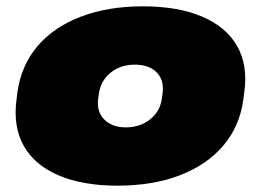

<svg xmlns="http://www.w3.org/2000/svg" viewBox="-20 -573 822 606"><path d="M351 13Q241 13 165 -19.5Q89 -52 55 -112.5Q21 -173 32 -258L35 -282Q47 -367 98.5 -427.5Q150 -488 235.5 -520.5Q321 -553 431 -553Q542 -553 618 -520.5Q694 -488 728.5 -427.5Q763 -367 751 -282L748 -258Q736 -173 684 -112.5Q632 -52 547 -19.5Q462 13 351 13ZM377 -171Q422 -171 454 -196.5Q486 -222 491 -263L493 -277Q499 -319 475 -344Q451 -369 405 -369Q375 -369 351 -357.5Q327 -346 311.5 -325.5Q296 -305 292 -277L290 -263Q284 -222 308.5 -196.5Q333 -171 377 -171Z"/></svg>

Font: Pathway Extreme 28pt Black
Style: Italic
Weight: 900
Italic angle: -8°
Designer: Eduardo Rodriguez Tunni
Foundry: Eduardo Rodriguez Tunni
Version: Version 1.001;gftools[0.9.26]